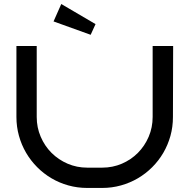

<svg xmlns="http://www.w3.org/2000/svg" viewBox="-20 -927 934 947"><path d="M834 -700.2 833 -350.1Q833 -301.3 820.6 -256.6Q808.1 -211.9 785.4 -173.1Q762.7 -134.3 730.7 -102.3Q698.7 -70.3 659.9 -47.6Q621.1 -24.9 576.7 -12.5Q532.2 0 483.9 0H410.2Q361.8 0 317.1 -12.5Q272.5 -24.9 233.6 -47.9Q194.8 -70.8 163.1 -102.8Q131.3 -134.8 108.6 -173.6Q85.9 -212.4 73.5 -257.1Q61 -301.8 61 -350.1V-700.2H161.1V-350.1Q161.1 -298.3 180.7 -252.7Q200.2 -207 234.1 -173.1Q268.1 -139.2 313.5 -119.6Q358.9 -100.1 410.2 -100.1H483.9Q535.6 -100.1 581.1 -119.6Q626.5 -139.2 660.2 -173.1Q693.8 -207 713.4 -252.7Q732.9 -298.3 732.9 -350.1V-700.2H833ZM282.2 -907.2 451.2 -808.1 427.2 -755.4 244.1 -821.3Z"/></svg>

Font: Bruno Ace SC
Style: Regular
Weight: 400
Designer: Astigmatic (AOETI)
Foundry: Astigmatic (AOETI)
Version: Version 1.000